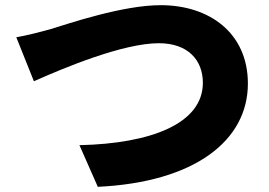

<svg xmlns="http://www.w3.org/2000/svg" viewBox="-20 -707 1040 742"><path d="M43 -563 111 -393C230 -446 456 -540 594 -540C706 -540 764 -475 764 -387C764 -229 563 -152 287 -146L358 15C735 -3 938 -165 938 -384C938 -579 790 -687 601 -687C454 -687 246 -616 174 -594C138 -584 80 -569 43 -563Z"/></svg>

Font: ChiuKong Gothic MN Heavy
Style: Regular
Weight: 900
Designer: Ryoko NISHIZUKA 西塚涼子 (kana, bopomofo & ideographs); Paul D. Hunt (Latin, Greek & Cyrillic); Sandoll Communications 산돌커뮤니
Foundry: Adobe
Version: Version 1.300